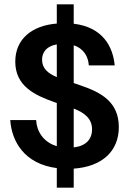

<svg xmlns="http://www.w3.org/2000/svg" viewBox="-20 -770 607 890"><path d="M321.7 100V11.7C453.3 2.5 530.8 -69.2 530.8 -180.8C530.8 -298.3 447.5 -341.7 355.8 -373.3L321.7 -385V-560C370 -544.2 389.2 -505.8 391.7 -466.7H511.7C503.3 -555.8 455 -644.2 321.7 -660V-750H243.3V-660.8C128.3 -651.7 50.8 -589.2 50.8 -484.2C50.8 -370.8 141.7 -328.3 231.7 -296.7L243.3 -292.5V-92.5C180.8 -110.8 150 -161.7 147.5 -213.3H27.5C34.2 -115 92.5 -10 243.3 9.2V100ZM175 -493.3C175 -530 198.3 -556.7 243.3 -564.2V-412.5C201.7 -430 175 -453.3 175 -493.3ZM406.7 -170.8C406.7 -124.2 378.3 -93.3 321.7 -86.7V-266.7C371.7 -247.5 406.7 -220 406.7 -170.8Z"/></svg>

Font: Familjen Grotesk SemiBold
Style: Regular
Weight: 600
Designer: Anders Wikstroem, Jonas Baeckman, Matilda Gysing, Kristian Moeller
Foundry: Familjen STHLM AB
Version: Version 2.000